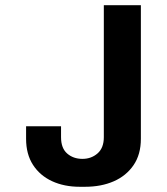

<svg xmlns="http://www.w3.org/2000/svg" viewBox="-20 -706 640 736"><path d="M286 10Q226 10 179.5 -11.5Q133 -33 106.5 -74Q80 -115 80 -174V-222H214V-180Q214 -138 237.5 -117.5Q261 -97 296 -97Q330 -97 354 -118Q378 -139 378 -180V-686H520V-174Q520 -114 492 -73Q464 -32 416 -11Q368 10 306 10Z"/></svg>

Font: Chivo Mono SemiBold
Style: Regular
Weight: 600
Monospace: yes
Designer: Hector Gatti
Foundry: Omnibus-Type
Version: Version 1.008